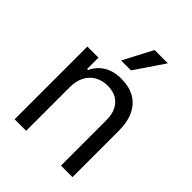

<svg xmlns="http://www.w3.org/2000/svg" viewBox="-216 -876 990 990"><g transform="rotate(45 278.5 -381.5)"><path d="M151.4 0H67.4V-530.3H148.4V-447.3H155.3Q175.3 -489.7 213.6 -513.4Q252 -537.1 310.5 -537.1Q365.2 -537.1 405.3 -514.9Q445.3 -492.7 467.3 -447.8Q489.3 -402.8 489.3 -336.9V0H405.3V-331.1Q405.3 -392.6 373.5 -427.2Q341.8 -461.9 285.2 -461.9Q246.1 -461.9 215.8 -445.1Q185.5 -428.2 168.5 -395.8Q151.4 -363.3 151.4 -318.4ZM325.2 -762.7H421.9L313.5 -602.5H241.2Z"/></g></svg>

Font: WEMIX Pretendard
Style: Regular
Weight: 400
Designer: Base glyphs from Inter by Rasmus Andersson; Hangeul glyphs from Noto Sans CJK(Source Han Sans) by Jang Soo-young and Kan
Foundry: Kil Hyung-jin
Version: Version 1.000